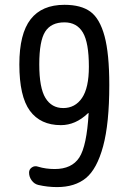

<svg xmlns="http://www.w3.org/2000/svg" viewBox="-20 -760 540 790"><path d="M245.1 -668Q190.4 -668 166 -629.9Q141.6 -591.8 141.6 -495.1Q141.6 -398.4 167 -356.9Q192.4 -315.4 240.2 -315.4Q289.1 -315.4 317.4 -356.9Q345.7 -398.4 345.7 -485.4Q345.7 -585 320.8 -626.5Q295.9 -668 245.1 -668ZM230.5 -245.1Q146.5 -245.1 103 -304.2Q59.6 -363.3 59.6 -495.1Q59.6 -621.1 106 -680.7Q152.3 -740.2 245.1 -740.2Q313.5 -740.2 352.1 -711.9Q390.6 -683.6 410.2 -611.3Q429.7 -539.1 429.7 -410.2Q429.7 -252 404.3 -158.2Q378.9 -64.5 333.5 -27.3Q288.1 9.8 214.8 9.8Q175.8 9.8 137.7 1Q121.1 -2.9 110.4 -17.6Q99.6 -32.2 99.6 -49.8Q99.6 -63.5 111.3 -71.3Q123 -79.1 136.7 -74.2Q168 -64.5 205.1 -64.5Q275.4 -64.5 306.2 -111.8Q336.9 -159.2 344.7 -293.9Q344.7 -294.9 343.8 -294.9L341.8 -293.9Q291 -245.1 230.5 -245.1Z"/></svg>

Font: Rounded Mgen+ 2m regular
Style: Regular
Weight: 400
Designer: [Source Han Sans]
Ryoko NISHIZUKA  (kana & ideographs); Paul D. Hunt (Latin, Greek & Cyrillic); Wenlong ZHANG  (bopomofo
Version: Version 1.059.20150602